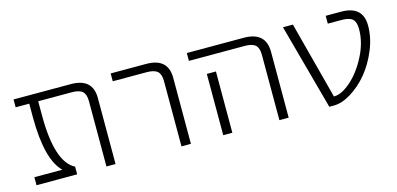

<svg xmlns="http://www.w3.org/2000/svg" viewBox="-54 -826 2340 1132"><g transform="rotate(-15 1116.0 -260.5)"><path d="M540 1H484.4V-398.4Q484.4 -439.5 465.3 -457Q446.3 -474.6 399.4 -474.6H195.3V-388.7Q195.3 -101.6 305.7 -45.9V1H57.6V-47.9H228.5Q141.6 -130.9 140.6 -388.7V-474.6H57.6V-522.5H407.2Q540 -522.5 540 -402.3Z M650.4 -474.6V-522.5H867.2Q1000 -522.5 1000 -402.3V1H942.4V-398.4Q942.4 -439.5 922.9 -457Q903.3 -474.6 857.4 -474.6Z M1115.2 -474.6V-522.5H1462.9Q1595.7 -522.5 1596.7 -402.3V1H1540V-398.4Q1540 -439.5 1521 -457Q1502 -474.6 1455.1 -474.6ZM1252.9 -373V-49.8V1H1197.3V-49.8V-373Z M1889.6 -50.8Q1934.6 -50.8 1991.7 -101.1Q2048.8 -151.4 2090.8 -233.4Q2132.8 -315.4 2132.8 -396.5Q2132.8 -439.5 2113.8 -457Q2094.7 -474.6 2047.9 -474.6H1962.9V-522.5H2056.6Q2189.5 -522.5 2189.5 -402.3Q2189.5 -329.1 2158.7 -254.9Q2127.9 -180.7 2082.5 -125.5Q2037.1 -70.3 1980 -34.7Q1922.9 1 1873 1H1844.7L1702.1 -522.5H1762.7L1886.7 -50.8Z"/></g></svg>

Font: Gen Shin Gothic Light
Style: Regular
Weight: 200
Designer: [Source Han Sans]
Ryoko NISHIZUKA  (kana & ideographs); Paul D. Hunt (Latin, Greek & Cyrillic); Wenlong ZHANG  (bopomofo
Version: Version 1.002.20150607